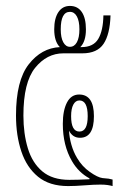

<svg xmlns="http://www.w3.org/2000/svg" viewBox="-20 -623 400 648"><path d="M210 5Q147 5 108.5 -26.5Q70 -58 52 -112Q34 -166 34 -233Q34 -351 77 -406Q120 -461 182 -464Q163 -483 163 -524Q163 -561 177 -582Q191 -603 216 -603Q242 -603 256 -582.5Q270 -562 270 -524Q270 -483 251 -464H255Q295 -464 311.5 -491.5Q328 -519 329 -571H353Q351 -507 329.5 -475Q308 -443 258 -443H194Q138 -443 98.5 -394Q59 -345 59 -233Q59 -172 74 -122.5Q89 -73 123 -44.5Q157 -16 214 -16Q223 -16 244.5 -16.5Q266 -17 282 -18V-21Q245 -41 223 -79Q192 -132 192 -205Q192 -250 206 -277Q220 -304 247 -304Q297 -304 297 -231Q297 -158 250 -158Q225 -158 213 -182Q214 -159 221 -134.5Q228 -110 240 -90Q257 -61 283.5 -42.5Q310 -24 326 -22Q340 -21 346.5 -20Q353 -19 360 -17V5Q353 3 343 1.5Q333 0 319 0Q297 0 265.5 2.5Q234 5 210 5ZM216 -465Q231 -465 239.5 -480.5Q248 -496 248 -524Q248 -552 239.5 -567.5Q231 -583 216 -583Q185 -583 185 -524Q185 -496 193.5 -480.5Q202 -465 216 -465ZM248 -179Q276 -179 276 -231Q276 -284 248 -284Q235 -284 227.5 -270Q220 -256 220 -231Q220 -179 248 -179Z"/></svg>

Font: Noto Sans Thai Looped UI Condensed Thin
Style: Regular
Weight: 100
Width: 3
Designer: Cadson Demak Team
Foundry: Cadson Demak Co., Ltd.
Version: Version 1.000; ttfautohint (v1.8.4.7-5d5b)